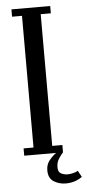

<svg xmlns="http://www.w3.org/2000/svg" viewBox="-58 -733 414 915"><g transform="rotate(-5 149.0 -275.5)"><path d="M33 0V-35H80.5V-665H33V-700H218.5V-665H170V-35H218.5V0Q207.5 12 196.8 28.8Q186 45.5 186 69.5Q186 92.5 201.2 99.5Q216.5 106.5 231 106.5Q243 106.5 257 103.2Q271 100 281 94L297.5 124Q285 134.5 264.2 141.8Q243.5 149 219 149Q187.5 149 162 133Q136.5 117 136.5 79.5Q136.5 51 152.5 31.5Q168.5 12 185.5 0Z"/></g></svg>

Font: Imbue 10pt Medium
Style: Regular
Weight: 500
Designer: Tyler Finck
Foundry: Etcetera Type Company
Version: Version 1.102; ttfautohint (v1.8.3)